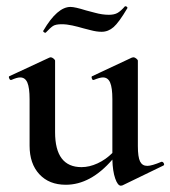

<svg xmlns="http://www.w3.org/2000/svg" viewBox="-20 -577 541 610"><path d="M494 -63Q498 -63 500.5 -58Q503 -53 499 -51L369 12L364 13Q354 13 346 -10Q338 -33 337 -70Q268 10 189 10Q136 10 105 -23.5Q74 -57 74 -114V-262Q74 -298 67 -314.5Q60 -331 44 -331Q34 -331 16 -323H14Q11 -323 9 -328.5Q7 -334 10 -335L137 -394L141 -395Q145 -395 150 -391Q155 -387 155 -384V-157Q155 -46 239 -46Q264 -46 290 -58Q316 -70 337 -91V-262Q337 -298 330 -314.5Q323 -331 307 -331Q297 -331 278 -323H276Q273 -323 271.5 -328.5Q270 -334 273 -335L399 -394L404 -395Q408 -395 413 -391Q418 -387 418 -384V-113Q418 -78 425 -64Q432 -50 448 -50Q462 -50 493 -63ZM377 -557H379Q382 -557 384 -554.5Q386 -552 384 -550Q358 -506 341 -491Q324 -476 303 -476Q287 -476 268.5 -481Q250 -486 245 -487Q228 -492 210 -496Q192 -500 176 -500Q157 -500 148.5 -494.5Q140 -489 125 -473H124Q121 -473 118.5 -475.5Q116 -478 118 -480Q162 -555 204 -555Q218 -555 253 -544Q258 -543 281.5 -536.5Q305 -530 326 -530Q343 -530 353.5 -536Q364 -542 377 -557Z"/></svg>

Font: Cormorant Garamond SemiBold
Style: Regular
Weight: 600
Designer: Christian Thalmann (Catharsis Fonts)
Version: Version 3.000